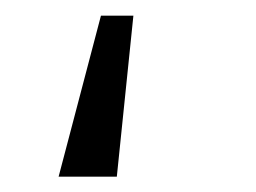

<svg xmlns="http://www.w3.org/2000/svg" viewBox="-20 -28 331 248"><path d="M55.7 200.2 110.4 -7.8H152.3L130.9 200.2Z"/></svg>

Font: Oxygen
Style: Normal
Weight: 400
Designer: Vernon Adams
Foundry: Vernon Adams
Version: Version Release 0.2.2 webfont; ttfautohint (v0.8.52-bc40) -l